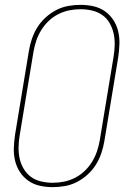

<svg xmlns="http://www.w3.org/2000/svg" viewBox="-20 -763 540 791"><path d="M197 8Q169 8 143 2Q117 -4 96.5 -18.5Q76 -33 62 -54.5Q48 -76 42 -101.5Q36 -127 37 -154Q38 -181 42 -208L99 -553Q103 -578 111.5 -603Q120 -628 134 -650.5Q148 -673 168.5 -691.5Q189 -710 212.5 -722Q236 -734 261.5 -738.5Q287 -743 312 -743Q340 -743 366 -737Q392 -731 412.5 -716.5Q433 -702 447 -680.5Q461 -659 467 -633.5Q473 -608 472 -581Q471 -554 467 -527L410 -182Q406 -157 397.5 -132Q389 -107 375 -84.5Q361 -62 340.5 -43.5Q320 -25 296.5 -13Q273 -1 247.5 3.5Q222 8 197 8ZM197 -10Q220 -10 243 -14.5Q266 -19 288 -30Q310 -41 328 -58Q346 -75 359 -96Q372 -117 379.5 -139.5Q387 -162 391 -185L448 -530Q452 -554 452.5 -578.5Q453 -603 448 -625.5Q443 -648 431.5 -668Q420 -688 401.5 -701Q383 -714 359.5 -719.5Q336 -725 312 -725Q289 -725 266 -720.5Q243 -716 221 -705Q199 -694 181 -677Q163 -660 150 -639Q137 -618 129.5 -595.5Q122 -573 118 -550L61 -205Q57 -181 56.5 -156.5Q56 -132 61 -109.5Q66 -87 78 -67Q90 -47 108 -34Q126 -21 149.5 -15.5Q173 -10 197 -10Z"/></svg>

Font: Iosevka SS04 Thin
Style: Italic
Weight: 100
Italic angle: -9°
Monospace: yes
Designer: Belleve Invis
Foundry: Belleve Invis
Version: Version 19.0.0; ttfautohint (v1.8.4)